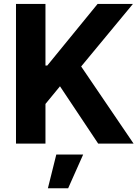

<svg xmlns="http://www.w3.org/2000/svg" viewBox="-20 -748 730 1000"><path d="M63.3 0V-727.5H216.8V-406.6H226.2L488.3 -727.5H672.3L402.7 -401.8L675.8 0H491.4L292.4 -298.6L216.8 -206.6V0ZM229.5 232.4 273.2 57H413.1L335 232.4Z"/></svg>

Font: GitLab Sans
Style: Regular
Weight: 400
Designer: Rasmus Andersson
Foundry: Modifications by GitLab B.V., manufactured by rsms
Version: Version 4.000;git-c8fb6b7